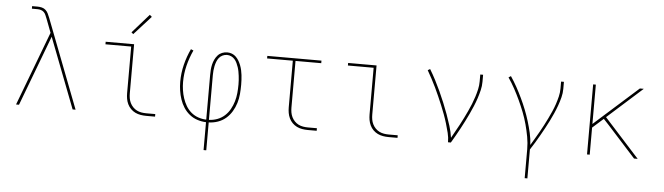

<svg xmlns="http://www.w3.org/2000/svg" viewBox="-54 -976 4909 1420"><g transform="rotate(5 2400.0 -266.0)"><path d="M79 0 287 -550 248 -653Q248 -653 248 -653.5Q248 -654 247 -654V-655Q242 -667 237 -679Q232 -691 222.5 -700Q213 -709 200.5 -712.5Q188 -716 175 -716H134V-735H175Q191 -735 207 -731Q223 -727 235 -716Q247 -705 254 -690Q261 -675 267 -660L521 0H499L298 -522L101 0Z M1044 0Q1024 0 1003 -3.5Q982 -7 963.5 -16Q945 -25 930 -40Q915 -55 906 -74Q897 -93 893.5 -113.5Q890 -134 890 -155V-501H699V-520H910V-155Q910 -137 913 -119Q916 -101 924 -84.5Q932 -68 945 -54.5Q958 -41 974 -33Q990 -25 1008 -22Q1026 -19 1044 -19H1111V0ZM897 -594 883 -606 1007 -747 1023 -733Z M1490 215V8Q1457 7 1425 -3.5Q1393 -14 1367 -35Q1341 -56 1323 -84Q1305 -112 1294.5 -143.5Q1284 -175 1279 -208Q1274 -241 1274 -274Q1274 -338 1289.5 -400.5Q1305 -463 1332 -520L1351 -512Q1325 -456 1310 -396Q1295 -336 1295 -274Q1295 -244 1299.5 -213.5Q1304 -183 1313.5 -154Q1323 -125 1338.5 -98.5Q1354 -72 1377.5 -52Q1401 -32 1430 -22Q1459 -12 1490 -11V-343Q1490 -363 1491.5 -382.5Q1493 -402 1497.5 -421Q1502 -440 1510.5 -458Q1519 -476 1532 -490.5Q1545 -505 1563.5 -512.5Q1582 -520 1602 -520Q1620 -520 1637 -513.5Q1654 -507 1667 -494Q1680 -481 1689 -465.5Q1698 -450 1704.5 -433Q1711 -416 1715 -398Q1719 -380 1721 -362.5Q1723 -345 1724 -326.5Q1725 -308 1725 -290Q1725 -256 1722 -221.5Q1719 -187 1709 -154Q1699 -121 1681 -91Q1663 -61 1637 -38.5Q1611 -16 1578 -4.5Q1545 7 1510 8V215ZM1510 -11Q1542 -12 1572.5 -23.5Q1603 -35 1626.5 -56.5Q1650 -78 1665.5 -106Q1681 -134 1690 -164.5Q1699 -195 1702 -227Q1705 -259 1705 -291Q1705 -307 1704 -323Q1703 -339 1701 -355Q1699 -371 1696 -387Q1693 -403 1688 -418Q1683 -433 1676 -448Q1669 -463 1658.5 -475Q1648 -487 1633 -494Q1618 -501 1602 -501Q1585 -501 1569 -493.5Q1553 -486 1542.5 -472.5Q1532 -459 1526 -443Q1520 -427 1516.5 -410.5Q1513 -394 1511.5 -377Q1510 -360 1510 -343Z M2244 0Q2224 0 2203 -3.5Q2182 -7 2163.5 -16Q2145 -25 2130 -40Q2115 -55 2106 -74Q2097 -93 2093.5 -113.5Q2090 -134 2090 -155V-501H1899V-520H2301V-501H2110V-155Q2110 -137 2113 -119Q2116 -101 2124 -84.5Q2132 -68 2145 -54.5Q2158 -41 2174 -33Q2190 -25 2208 -22Q2226 -19 2244 -19H2311V0Z M2844 0Q2824 0 2803 -3.5Q2782 -7 2763.5 -16Q2745 -25 2730 -40Q2715 -55 2706 -74Q2697 -93 2693.5 -113.5Q2690 -134 2690 -155V-501H2499V-520H2710V-155Q2710 -137 2713 -119Q2716 -101 2724 -84.5Q2732 -68 2745 -54.5Q2758 -41 2774 -33Q2790 -25 2808 -22Q2826 -19 2844 -19H2911V0Z M3286 0Q3286 -35 3277.5 -69Q3269 -103 3259 -136.5Q3249 -170 3237 -202.5Q3225 -235 3211.5 -267.5Q3198 -300 3184 -332Q3170 -364 3155 -395.5Q3140 -427 3123.5 -457.5Q3107 -488 3090 -518L3107 -528Q3130 -490 3150.5 -450.5Q3171 -411 3189.5 -370.5Q3208 -330 3225 -289Q3242 -248 3257 -206.5Q3272 -165 3285.5 -122Q3299 -79 3305 -35Q3319 -61 3333.5 -86.5Q3348 -112 3362 -138Q3376 -164 3389 -190.5Q3402 -217 3414.5 -243.5Q3427 -270 3438 -297.5Q3449 -325 3458 -353Q3467 -381 3473.5 -410Q3480 -439 3480 -468V-520H3501V-468Q3501 -436 3493.5 -405Q3486 -374 3476 -343.5Q3466 -313 3453.5 -283.5Q3441 -254 3427.5 -225Q3414 -196 3399.5 -167.5Q3385 -139 3370 -111Q3355 -83 3339 -55Q3323 -27 3307 0Z M3874 215V0Q3874 -46 3865.5 -92Q3857 -138 3845 -182.5Q3833 -227 3816 -270.5Q3799 -314 3779.5 -356Q3760 -398 3738 -438.5Q3716 -479 3690 -517L3707 -528Q3732 -491 3753.5 -452Q3775 -413 3794 -373Q3813 -333 3829.5 -291.5Q3846 -250 3859 -207.5Q3872 -165 3882 -121.5Q3892 -78 3894 -33Q3909 -59 3924.5 -84.5Q3940 -110 3954.5 -136Q3969 -162 3983 -188.5Q3997 -215 4010 -242Q4023 -269 4035 -296Q4047 -323 4056.5 -351.5Q4066 -380 4073 -409Q4080 -438 4080 -468V-520H4101V-468Q4101 -436 4093 -404.5Q4085 -373 4074 -342.5Q4063 -312 4050 -282.5Q4037 -253 4022.5 -224Q4008 -195 3992.5 -166.5Q3977 -138 3961 -110Q3945 -82 3928.5 -54.5Q3912 -27 3894 0V215Z M4318 0V-520H4338V-228L4665 -520H4694L4434 -287L4694 0H4667L4458 -231L4419 -273L4338 -201V0Z"/></g></svg>

Font: Iosevka SS04 Thin Extended
Style: Regular
Weight: 100
Width: 7
Monospace: yes
Designer: Belleve Invis
Foundry: Belleve Invis
Version: Version 19.0.0; ttfautohint (v1.8.4)